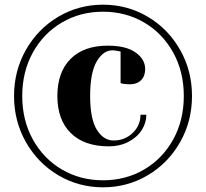

<svg xmlns="http://www.w3.org/2000/svg" viewBox="-20 -760 880 820"><path d="M40 -350Q40 -458 91 -547.5Q142 -637 229 -688.5Q316 -740 420 -740Q524 -740 611 -688.5Q698 -637 749 -547.5Q800 -458 800 -350Q800 -242 749 -152.5Q698 -63 611 -11.5Q524 40 420 40Q316 40 229 -11.5Q142 -63 91 -152.5Q40 -242 40 -350ZM765 -350Q765 -454 719.5 -536Q674 -618 595.5 -664Q517 -710 420 -710Q323 -710 244.5 -664Q166 -618 120.5 -536Q75 -454 75 -350Q75 -246 120.5 -164Q166 -82 244.5 -36Q323 10 420 10Q517 10 595.5 -36Q674 -82 719.5 -164Q765 -246 765 -350ZM225 -350Q225 -452 281.5 -508.5Q338 -565 440 -565Q518 -565 559 -536Q600 -507 600 -465Q600 -435 582.5 -417.5Q565 -400 535 -400Q521 -400 507 -402L495 -405V-540L485 -542Q482 -542 475 -543.5Q468 -545 460 -545Q421 -545 393 -497.5Q365 -450 365 -350Q365 -252 393.5 -206Q422 -160 465 -160Q513 -160 546.5 -192Q580 -224 580 -270H605Q605 -235 585 -204Q565 -173 528 -154Q491 -135 445 -135Q340 -135 282.5 -191.5Q225 -248 225 -350Z"/></svg>

Font: Yeseva One
Style: Regular
Weight: 400
Designer: Jovanny Lemonad
Foundry: Jovanny Lemonad
Version: Version 2.000